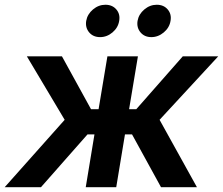

<svg xmlns="http://www.w3.org/2000/svg" viewBox="-42 -776 925 796"><path d="M-22.5 0 226.1 -279.3 69.3 -542.5H214.8L335.4 -323.2H366.7L403.3 -542.5H529.8L493.2 -323.2H522.9L715.8 -542.5H862.8L619.6 -279.3L774.4 0H625.5L505.4 -218.8H476.1L439.9 0H313.5L349.6 -218.8H320.8L127.9 0ZM585.4 -622.1Q557.1 -622.1 540.5 -641.8Q523.9 -661.6 528.3 -689.5Q533.2 -717.3 556.4 -736.8Q579.6 -756.3 607.9 -756.3Q636.7 -756.3 653.3 -736.8Q669.9 -717.3 665 -689.5Q660.6 -661.6 637.2 -641.8Q613.8 -622.1 585.4 -622.1ZM373 -622.1Q344.2 -622.1 327.6 -641.8Q311 -661.6 315.4 -689.5Q320.3 -717.3 343.5 -736.8Q366.7 -756.3 395 -756.3Q423.8 -756.3 440.4 -736.8Q457 -717.3 452.1 -689.5Q447.8 -661.6 424.6 -641.8Q401.4 -622.1 373 -622.1Z"/></svg>

Font: Inter 16pt SemiBold
Style: Italic
Weight: 600
Italic angle: -9.3988°
Version: Version 4.001;git-66647c0bb